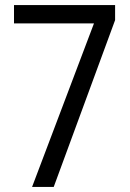

<svg xmlns="http://www.w3.org/2000/svg" viewBox="-20 -734 512 754"><path d="M106 0H191L432 -655V-714H35V-642H349Z"/></svg>

Font: Noto Sans Sinhala UI Condensed
Style: Regular
Weight: 400
Width: 3
Designer: Jelle Bosma - Monotype Design Team
Foundry: Monotype Imaging Inc.
Version: Version 2.006